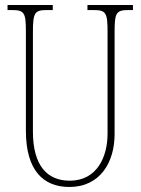

<svg xmlns="http://www.w3.org/2000/svg" viewBox="-20 -734 560 764"><path d="M256 10C379 10 436 -89 436 -200V-607C436 -683 442 -694 492 -694H509V-714H328V-694H352C402 -694 408 -683 408 -607V-202C408 -114 369 -15 257 -15C169 -15 111 -74 111 -210V-606C111 -684 118 -694 167 -694H190V-714H10V-694H27C77 -694 83 -683 83 -609V-214C83 -55 153 10 256 10Z"/></svg>

Font: Noto Serif Bengali ExtraCondensed Thin
Style: Regular
Weight: 100
Width: 2
Designer: Juan Bruce, Universal Thirst, Indian Type Foundry and the Monotype Design Team.
Foundry: Monotype Imaging Inc.
Version: Version 2.003